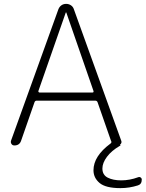

<svg xmlns="http://www.w3.org/2000/svg" viewBox="-20 -750 751 990"><path d="M457 -273Q464 -273 462 -281L322 -685Q322 -686 320 -686Q319 -686 319 -685L178 -281Q177 -278 179 -275.5Q181 -273 184 -273ZM692 164Q699 161 705 165Q711 169 711 176Q711 200 691 206Q647 220 601 220Q525 220 493.5 193.5Q462 167 462 128Q462 55 550 -10Q557 -15 553 -23Q553 -24 552.5 -24Q552 -24 552 -25L483 -223Q480 -231 471 -231H169Q161 -231 158 -223L89 -25Q81 0 54 0Q44 0 39 -8Q34 -16 37 -25L281 -702Q286 -715 296.5 -722.5Q307 -730 321 -730Q335 -730 346 -722.5Q357 -715 361 -702L605 -25Q610 -13 599 -4V-3Q604 -1 598 2Q555 27 531.5 58.5Q508 90 508 119Q508 152 535.5 166Q563 180 605 180Q649 180 692 164Z"/></svg>

Font: Rounded Mplus 1c Light
Style: Regular
Weight: 300
Version: Version 1.059.20150529